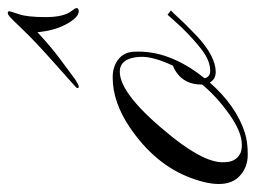

<svg xmlns="http://www.w3.org/2000/svg" viewBox="-158 -536 636 477"><g transform="rotate(-90 159.5 -297.0)"><path d="M39.1 -13.7Q70.8 -13.7 114.7 -44.9Q158.7 -76.2 188.5 -112.3V-114.3Q188.5 -155.8 219.7 -176.8Q228 -182.6 235.4 -185.1Q258.8 -234.9 257.3 -266.6Q254.4 -316.9 220.2 -316.9Q162.6 -316.9 58.6 -187Q-8.3 -103 -4.4 -56.2Q-4.4 -29.3 17.1 -17.6Q24.9 -13.7 39.1 -13.7ZM219.7 -78.6Q201.7 -78.6 193.4 -93.3Q135.3 -27.3 67.9 -5.9Q45.4 1 14.6 1Q-16.1 1 -37.1 -17.6Q-76.7 -51.8 -43.5 -140.6Q-10.3 -229.5 82 -292Q145 -334.5 205.1 -334.5Q231.4 -335 250 -321.3Q268.6 -307.6 270 -282.2Q274.9 -194.3 204.1 -106.4Q207 -92.3 222.7 -92.3Q247.1 -92.3 274.4 -112.8Q301.3 -133.3 332 -165L350.6 -185.5Q358.4 -194.8 361.8 -198.2L372.6 -189.9Q366.2 -184.1 356.4 -173.3Q346.7 -162.6 334.5 -150.4L308.6 -125Q258.3 -78.6 219.7 -78.6ZM378.4 -424.8Q378.4 -418.9 370.6 -418.9Q354.5 -418.9 336.9 -452.6Q322.3 -481 318.4 -521.5Q282.2 -487.8 253.9 -466.8L201.2 -427.7Q187.5 -418.9 183.6 -418.9Q179.7 -418.9 179.7 -420.9Q179.7 -422.9 180.2 -423.8Q180.7 -425.3 239.3 -477.1Q297.4 -528.8 324.7 -557.6Q352.1 -586.4 357.4 -590.8Q362.8 -595.2 366.7 -595.2Q370.6 -594.7 370.6 -591.8Q370.6 -588.9 363.3 -567.9Q356 -546.9 356 -501Q356 -455.1 372.1 -435.5Q378.4 -427.2 378.4 -424.8Z"/></g></svg>

Font: PinyonScript
Style: Regular
Weight: 400
Designer: Nicole Fally
Foundry: Nicole Fally
Version: Version 1.005